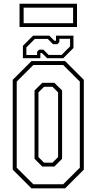

<svg xmlns="http://www.w3.org/2000/svg" viewBox="-20 -1036 531 1056"><path d="M153 0 50 -103V-597L153 -700H338L441 -597V-103L338 0ZM163.5 -22.5H327.5L419 -113.5V-587.5L327.5 -678.5H163.5L72 -587.5V-113.5ZM212.5 -120 170 -162.5V-538.5L212.5 -580.5H279L321.5 -538.5V-162.5L279 -120ZM222 -141.5H269L299.5 -172V-528L269 -558.5H222L191.5 -528V-172ZM106 -716V-784L162 -840H251L279 -812H288V-840H384V-772L328 -716H239L211 -744H202V-716ZM125 -733.5H184V-751.5L195 -763H218.5L247.5 -734H319L365.5 -781V-822.5H306.5V-804.5L295.5 -793H271.5L242.5 -822H171.5L125 -775ZM87.5 -887.5V-1015.5H403.5V-887.5ZM110 -908.5H382V-994H110Z"/></svg>

Font: Tourney Condensed ExtraLight
Style: Regular
Weight: 200
Width: 3
Designer: Tyler Finck
Foundry: Etcetera Type Co
Version: Version 1.010; ttfautohint (v1.8.3)